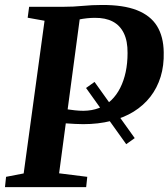

<svg xmlns="http://www.w3.org/2000/svg" viewBox="-28 -771 694 791"><path d="M527 -202 492 -177 326.5 -408.5 361.5 -433.5ZM-7.5 0 -3 -42.5 69.5 -56.5 155.5 -685.5 86 -698 92 -743H232.5Q275 -743 313 -746.8Q351 -750.5 391.5 -750.5Q480.5 -751 536.2 -729Q592 -707 618.8 -663.8Q645.5 -620.5 646.5 -556Q648 -501 633.8 -454.8Q619.5 -408.5 591.5 -372.5Q563.5 -336.5 522.8 -311.2Q482 -286 429.5 -272.8Q377 -259.5 315 -259.5Q300.5 -259.5 280.8 -260.5Q261 -261.5 243.5 -262.8Q226 -264 218 -264.5L217 -326Q229.5 -323.5 246 -321Q262.5 -318.5 280.8 -316.5Q299 -314.5 316 -314.5Q351.5 -315 380 -326Q408.5 -337 430.5 -358.2Q452.5 -379.5 467.2 -408.8Q482 -438 489.8 -474.2Q497.5 -510.5 497.5 -552.5Q498 -602 482.2 -634.2Q466.5 -666.5 436.5 -682.2Q406.5 -698 362.5 -697.5Q348 -697.5 330.8 -695.8Q313.5 -694 295 -690.2Q276.5 -686.5 258 -680.5L305 -726.5L215.5 -57L331.5 -42.5L327 0Z"/></svg>

Font: Merriweather 36pt
Style: Bold Italic
Weight: 700
Italic angle: -7.8°
Version: Version 2.101